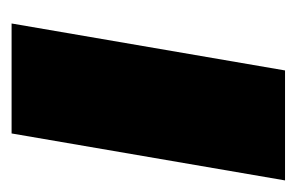

<svg xmlns="http://www.w3.org/2000/svg" viewBox="-108 -392 500 323"><g transform="rotate(90 141.5 -230.0)"><path d="M98 -460 19 0H204L283 -460Z"/></g></svg>

Font: Jost* Black
Style: Italic
Weight: 900
Italic angle: -10°
Version: Version 3.7